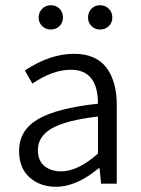

<svg xmlns="http://www.w3.org/2000/svg" viewBox="-20 -703 541 735"><path d="M175 -590Q155 -590 141.5 -603Q128 -616 128 -636Q128 -656 141.5 -669.5Q155 -683 175 -683Q195 -683 208 -669.5Q221 -656 221 -636Q221 -616 207.5 -603Q194 -590 175 -590ZM363 -590Q344 -590 330.5 -603Q317 -616 317 -636Q317 -656 330 -669.5Q343 -683 363 -683Q383 -683 396.5 -669.5Q410 -656 410 -636Q410 -616 396.5 -603Q383 -590 363 -590ZM195 12Q133 12 93 -24Q53 -60 53 -125Q53 -204 125 -246.5Q197 -289 355 -306Q355 -436 251 -436Q182 -436 104 -383L75 -433Q171 -497 263 -497Q347 -497 387 -444.5Q427 -392 427 -300V0H367L361 -59H358Q272 12 195 12ZM214 -47Q278 -47 355 -115V-257Q230 -242 177.5 -211Q125 -180 125 -129Q125 -88 150 -67.5Q175 -47 214 -47Z"/></svg>

Font: Assistant
Style: Regular
Weight: 400
Designer: Hebrew By Ben Nathan, Latin by Paul Hunt
Version: Version 2.001;PS 002.001;hotconv 1.0.88;makeotf.lib2.5.64775